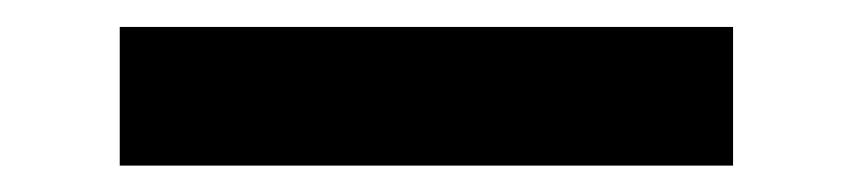

<svg xmlns="http://www.w3.org/2000/svg" viewBox="-20 -402 640 144"><path d="M69.8 -277.8V-381.8H529.8V-277.8Z"/></svg>

Font: Office Code Pro Bold
Style: Regular
Weight: 700
Designer: Nathan Rutzky & Paul D. Hunt
Foundry: Adobe Systems Incorporated
Version: Version 1.004;PS 001.004;hotconv 1.0.70;makeotf.lib2.5.58329